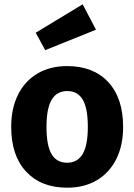

<svg xmlns="http://www.w3.org/2000/svg" viewBox="-20 -855 624 892"><path d="M552 -265Q552 -180 520.5 -116.5Q489 -53 430.5 -18Q372 17 292 17Q171 17 101.5 -57.5Q32 -132 32 -266Q32 -351 63.5 -414.5Q95 -478 153.5 -513Q212 -548 292 -548Q414 -548 483 -473.5Q552 -399 552 -265ZM196 -266Q196 -179 219.5 -139Q243 -99 292 -99Q340 -99 364 -139.5Q388 -180 388 -265Q388 -352 364.5 -392Q341 -432 292 -432Q244 -432 220 -391.5Q196 -351 196 -266ZM426 -717 190 -622 146 -703 364 -835Z"/></svg>

Font: FiraGOUPP
Style: Bold
Weight: 700
Designer: bBox Type
Foundry: bBox Type GmbH
Version: Version 1.001